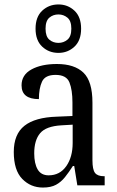

<svg xmlns="http://www.w3.org/2000/svg" viewBox="-20 -834 527 864"><path d="M173 10Q118 10 80 -29Q42 -68 42 -150Q42 -230 90 -268Q138 -306 236 -309L306 -312V-373Q306 -429 292.5 -463Q279 -497 230 -497Q183 -497 169 -466.5Q155 -436 155 -388Q77 -388 77 -450Q77 -497 121.5 -521.5Q166 -546 236 -546Q315 -546 355.5 -507Q396 -468 396 -372V-113Q396 -71 407.5 -56Q419 -41 448 -41H451V0H328L314 -87H308Q290 -59 272.5 -37Q255 -15 232 -2.5Q209 10 173 10ZM199 -45Q249 -45 278 -86Q307 -127 307 -191V-273L256 -270Q187 -266 160.5 -234.5Q134 -203 134 -144Q134 -98 149.5 -71.5Q165 -45 199 -45ZM243 -596Q200 -596 170 -624Q140 -652 140 -705Q140 -758 170 -786Q200 -814 243 -814Q285 -814 315 -786Q345 -758 345 -705Q345 -652 315 -624Q285 -596 243 -596ZM243 -641Q266 -641 283.5 -655.5Q301 -670 301 -705Q301 -740 283.5 -754.5Q266 -769 243 -769Q219 -769 202 -754.5Q185 -740 185 -705Q185 -670 202 -655.5Q219 -641 243 -641Z"/></svg>

Font: Noto Serif Georgian Condensed
Style: Regular
Weight: 400
Width: 3
Designer: Monotype Design Team, Akaki Razmadze
Foundry: Google LLC
Version: Version 2.003; ttfautohint (v1.8.4.7-5d5b)